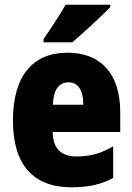

<svg xmlns="http://www.w3.org/2000/svg" viewBox="-20 -852 563 816"><path d="M449 -822V-832H259C234 -788 198 -734 165 -686V-672H287C338 -715 415 -787 449 -822ZM267 -628C119 -628 35 -529 35 -340C35 -152 121 -56 283 -56C356 -56 411 -68 461 -96V-230C407 -199 363 -187 306 -187C238 -187 205 -222 204 -291H491V-376C491 -540 407 -628 267 -628ZM272 -502C310 -502 334 -471 334 -407H205C207 -476 234 -502 272 -502Z"/></svg>

Font: Noto Sans Malayalam UI Condensed Black
Style: Regular
Weight: 900
Width: 3
Designer: Jelle Bosma - Monotype Design Team
Foundry: Monotype Imaging Inc.
Version: Version 2.104